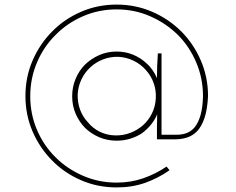

<svg xmlns="http://www.w3.org/2000/svg" viewBox="-20 -608 1030 838"><path d="M364 -74Q341 -98 329.5 -129.5Q318 -161 319 -197Q321 -231 335.5 -261.5Q350 -292 375 -315Q399 -337 430.5 -349Q462 -361 497 -360Q532 -358 563 -343Q594 -328 616 -303Q639 -278 650.5 -246Q662 -214 660 -179Q658 -143 643.5 -113.5Q629 -84 605 -62Q580 -40 548.5 -28Q517 -16 482 -17Q446 -18 415.5 -33Q385 -48 364 -74ZM720 135Q717 131 713.5 127Q710 123 707 119Q660 151 605.5 170Q551 189 489 189Q411 189 342 159Q273 129 223 79Q171 28 141.5 -41Q112 -110 112 -188Q112 -266 141.5 -335.5Q171 -405 223 -456Q273 -507 342 -537Q411 -567 489 -567Q567 -567 635.5 -537Q704 -507 756 -456Q807 -405 836.5 -335.5Q866 -266 866 -188Q865 -140 855.5 -106.5Q846 -73 830 -53Q816 -36 796.5 -28Q777 -20 752 -20H685V-375H669Q667 -348 666 -321Q665 -294 665 -267Q658 -284 646.5 -301Q635 -318 620 -331Q595 -355 561.5 -369Q528 -383 489 -383Q448 -383 413 -367.5Q378 -352 351 -326Q325 -300 310 -264Q295 -228 295 -188Q295 -147 310 -112Q325 -77 351 -50Q378 -24 413 -9Q448 6 489 6Q520 6 548 -2.5Q576 -11 599 -26Q622 -43 639 -64Q656 -85 666 -109L665 -51V0H746Q771 0 795.5 -7.5Q820 -15 840 -35Q860 -56 872.5 -93Q885 -130 888 -188Q888 -271 856.5 -344Q825 -417 771 -471Q717 -525 644.5 -556.5Q572 -588 489 -588Q406 -588 333.5 -556.5Q261 -525 208 -471Q154 -417 122.5 -344.5Q91 -272 91 -189Q91 -106 122.5 -33.5Q154 39 208 93Q261 147 333.5 178.5Q406 210 489 210Q557 210 613.5 190Q670 170 720 135Z"/></svg>

Font: Josefin Slab Thin ExtraLight
Style: Regular
Weight: 250
Version: Version 2.000